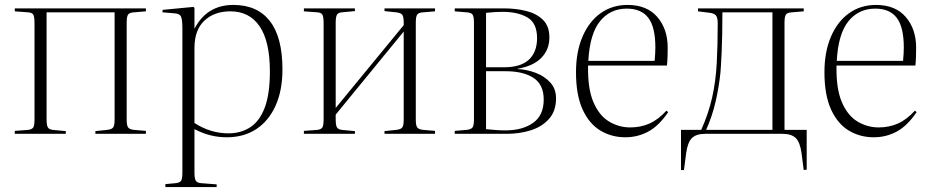

<svg xmlns="http://www.w3.org/2000/svg" viewBox="-20 -543 3776 779"><path d="M40 0V-12L94 -16Q110 -18 115 -26Q120 -34 120 -60V-449Q120 -475 115 -483.5Q110 -492 94 -493L40 -497V-509H572V-497L524 -493Q505 -492 499.5 -483.5Q494 -475 494 -452V-57Q494 -35 499.5 -26.5Q505 -18 524 -16L572 -12V0H367V-11L414 -16Q434 -18 439.5 -26.5Q445 -35 445 -58V-493H169V-59Q169 -35 174 -26.5Q179 -18 194 -16L247 -11V0Z M651 216V204L694 200Q710 198 715 190Q720 182 720 156V-427Q720 -465 714 -476.5Q708 -488 687 -489L639 -493L640 -503L765 -515L769 -511V-428H770Q820 -523 927 -523Q1024 -523 1075 -457.5Q1126 -392 1126 -261Q1126 -176 1098 -114Q1070 -52 1019.5 -19Q969 14 900 14Q866 14 834 6Q802 -2 769 -19V157Q769 179 773.5 188.5Q778 198 794 200L859 205V216ZM907 -2Q957 -2 995 -26.5Q1033 -51 1054 -106Q1075 -161 1075 -253Q1075 -375 1033.5 -436Q992 -497 915 -497Q849 -497 809 -459Q769 -421 769 -349V-44Q834 -2 907 -2Z M1213 0V-12L1267 -16Q1283 -18 1288 -26Q1293 -34 1293 -60V-449Q1293 -475 1288 -483.5Q1283 -492 1267 -493L1213 -497V-509H1420V-498L1367 -493Q1352 -492 1347 -483Q1342 -474 1342 -450V-105L1618 -441V-451Q1618 -474 1612.5 -482.5Q1607 -491 1587 -493L1540 -498V-509H1745V-497L1697 -493Q1678 -492 1672.5 -483.5Q1667 -475 1667 -452V-57Q1667 -35 1672.5 -26.5Q1678 -18 1697 -16L1745 -12V0H1540V-11L1587 -16Q1607 -18 1612.5 -26.5Q1618 -35 1618 -58V-415L1342 -78V-59Q1342 -35 1347 -26.5Q1352 -18 1367 -16L1420 -11V0Z M1825 0V-12L1873 -16Q1892 -18 1897.5 -26.5Q1903 -35 1903 -57V-452Q1903 -475 1897.5 -483.5Q1892 -492 1873 -493L1825 -497V-509H2025Q2073 -509 2115 -498.5Q2157 -488 2183 -462.5Q2209 -437 2209 -391Q2209 -342 2176.5 -308.5Q2144 -275 2080 -264V-263Q2118 -261 2153.5 -247.5Q2189 -234 2212.5 -208.5Q2236 -183 2236 -144Q2236 -92 2207 -60Q2178 -28 2132.5 -14Q2087 0 2036 0ZM1952 -270H2024Q2093 -270 2126 -301Q2159 -332 2159 -388Q2159 -450 2119.5 -472.5Q2080 -495 2020 -495Q2004 -495 1988 -494Q1972 -493 1952 -491ZM2031 -14Q2100 -14 2143 -44.5Q2186 -75 2186 -139Q2186 -200 2144.5 -227Q2103 -254 2032 -254H1952V-19Q1973 -17 1991 -15.5Q2009 -14 2031 -14Z M2517 14Q2461 14 2415.5 -13.5Q2370 -41 2343.5 -99.5Q2317 -158 2317 -250Q2317 -333 2343.5 -394.5Q2370 -456 2417 -489.5Q2464 -523 2526 -523Q2605 -523 2647 -474Q2689 -425 2689 -350Q2689 -335 2688.5 -315.5Q2688 -296 2686 -277H2366Q2364 -184 2387.5 -129Q2411 -74 2451 -50Q2491 -26 2537 -26Q2579 -26 2614.5 -41.5Q2650 -57 2684 -94L2691 -88Q2653 -32 2610 -9Q2567 14 2517 14ZM2367 -296H2636Q2639 -328 2639 -350Q2639 -433 2610.5 -470.5Q2582 -508 2523 -508Q2456 -508 2414.5 -457Q2373 -406 2367 -296Z M3241 147 3232 78Q3226 34 3208.5 17Q3191 0 3155 0H2841Q2805 0 2787.5 17Q2770 34 2764 78L2755 147H2743V-16H2825Q2855 -83 2869.5 -148Q2884 -213 2888 -286Q2892 -359 2892 -449Q2892 -472 2884.5 -480.5Q2877 -489 2860 -491L2812 -497V-509H3241V-497L3193 -493Q3174 -492 3168.5 -483.5Q3163 -475 3163 -452V-16H3253V145ZM2845 -16H3114V-493H2911Q2911 -397 2908 -332.5Q2905 -268 2903 -248Q2897 -190 2883.5 -131Q2870 -72 2845 -16Z M3525 14Q3469 14 3423.5 -13.5Q3378 -41 3351.5 -99.5Q3325 -158 3325 -250Q3325 -333 3351.5 -394.5Q3378 -456 3425 -489.5Q3472 -523 3534 -523Q3613 -523 3655 -474Q3697 -425 3697 -350Q3697 -335 3696.5 -315.5Q3696 -296 3694 -277H3374Q3372 -184 3395.5 -129Q3419 -74 3459 -50Q3499 -26 3545 -26Q3587 -26 3622.5 -41.5Q3658 -57 3692 -94L3699 -88Q3661 -32 3618 -9Q3575 14 3525 14ZM3375 -296H3644Q3647 -328 3647 -350Q3647 -433 3618.5 -470.5Q3590 -508 3531 -508Q3464 -508 3422.5 -457Q3381 -406 3375 -296Z"/></svg>

Font: Display Extralight
Style: Regular
Weight: 200
Designer: Latin by Veronika Burian and Jose Scaglione. Greek by Irene Vlachou. Cyrillic by Vera Evstafieva.
Foundry: TypeTogether
Version: Version 3.002